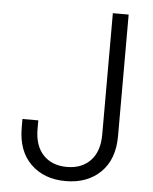

<svg xmlns="http://www.w3.org/2000/svg" viewBox="-53 -772 658 826"><g transform="rotate(5 276.5 -359.5)"><path d="M261.2 9.8Q168 9.8 110.6 -46.1Q53.2 -102.1 53.2 -203.1V-240.2H121.6V-203.1Q121.6 -130.4 159.4 -90.8Q197.3 -51.3 261.2 -51.3Q325.2 -51.3 363 -90.8Q400.9 -130.4 400.9 -203.1V-727.5H469.2V-203.1Q469.2 -102.1 411.9 -46.1Q354.5 9.8 261.2 9.8Z"/></g></svg>

Font: Inter 20pt Light
Style: Regular
Weight: 300
Version: Version 4.001;git-66647c0bb